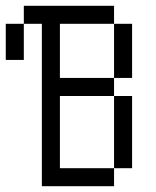

<svg xmlns="http://www.w3.org/2000/svg" viewBox="-20 -645 540 665"><path d="M125 -562.5V0H375V-62.5H187.5Q187.5 -62.5 187.5 -312.5H375Q375 -312.5 375 -62.5H437.5Q437.5 -62.5 437.5 -312.5H375V-375H187.5V-562.5H375V-375H437.5V-562.5H375V-625H62.5V-562.5H0Q0 -562.5 0 -437.5H62.5Q62.5 -437.5 62.5 -562.5Z"/></svg>

Font: Unifont
Style: Regular
Weight: 500
Version: Version 15.1.04